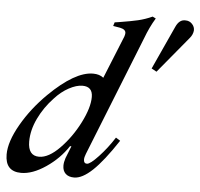

<svg xmlns="http://www.w3.org/2000/svg" viewBox="-61 -765 860 827"><g transform="rotate(5 369.5 -352.0)"><path d="M-9 -66Q-9 -121 34 -196Q77 -271 143 -336Q254 -445 332 -445Q360 -445 377 -431L452 -616Q455 -625 455 -631Q455 -647 430 -652L400 -657L405 -673L425 -676Q475 -684 505 -691Q535 -698 566 -712L580 -705Q556 -666 537 -615L331 -98Q325 -83 325 -73Q325 -56 339 -56Q353 -56 388.5 -94Q424 -132 454 -179L473 -167Q413 -76 368.5 -34Q324 8 289 8Q265 8 252 -4.5Q239 -17 239 -39Q239 -54 245 -72L266 -125H260Q224 -70 166.5 -31Q109 8 60 8Q-9 8 -9 -66ZM335 -344Q335 -389 291 -389Q265 -389 232.5 -371.5Q200 -354 172 -323Q132 -281 107.5 -230Q83 -179 83 -130Q83 -68 131 -68Q172 -68 220 -117Q268 -166 301.5 -232Q335 -298 335 -344ZM581 -489 667 -677Q682 -710 709 -708Q726 -708 737.5 -695.5Q749 -683 748 -667Q746 -649 733 -634L603 -477Z"/></g></svg>

Font: Ibarra Real Nova
Style: Italic
Weight: 400
Italic angle: -22°
Designer: Jose Maria Ribagorda & Octavio Pardo
Foundry: Octavio Pardo
Version: Version 1.014